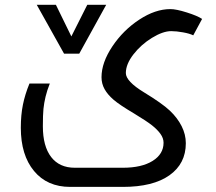

<svg xmlns="http://www.w3.org/2000/svg" viewBox="-20 -522 879 783"><path d="M266.1 240.2Q172.4 240.2 118.7 175.3Q64.9 110.4 64.9 -1Q64.9 -53.2 73.5 -95.2Q82 -137.2 100.1 -181.2H183.1Q171.9 -153.3 165.8 -127.7Q159.7 -102.1 157.2 -78.1Q154.8 -54.2 154.8 -6.8Q154.8 74.2 188.5 118.2Q222.2 162.1 285.2 162.1H481Q557.6 162.1 602.3 134.3Q647 106.4 647 60.1Q647 41.5 634.3 23.9Q621.6 6.3 600.1 -10.7Q578.6 -27.8 526.9 -59.1Q466.8 -94.7 442.9 -115.5Q418.9 -136.2 406.5 -158.4Q394 -180.7 394 -207Q394 -266.6 438.2 -332.8Q482.4 -398.9 547.9 -441.9Q613.3 -484.9 674.8 -484.9Q698.7 -484.9 741.9 -471.2Q785.2 -457.5 804.2 -444.8L768.1 -377.9Q753.4 -385.3 726.3 -390.1Q699.2 -395 678.2 -395Q644.5 -395 599.9 -367.7Q555.2 -340.3 524.2 -300.3Q493.2 -260.3 493.2 -224.1Q493.2 -190.4 567.9 -145Q641.6 -100.1 672.6 -70.8Q703.6 -41.5 720.7 -7.6Q737.8 26.4 737.8 62Q737.8 145.5 670.9 192.9Q604 240.2 481 240.2ZM413.1 -502.4 303.2 -303.2H241.2L129.9 -502.4H208L271 -373.5L335.9 -502.4Z"/></svg>

Font: DroidArabicKufi
Style: Regular
Weight: 400
Designer: Pascal Zoghbi
Foundry: Ascender Corporation
Version: Version 1.00; ttfautohint (v1.4.1)